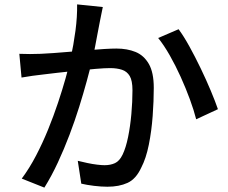

<svg xmlns="http://www.w3.org/2000/svg" viewBox="-20 -816 1040 874"><path d="M448 -784Q445 -769 441 -750Q437 -731 434 -715Q430 -695 424.5 -665.5Q419 -636 413 -604.5Q407 -573 400 -544Q390 -502 375 -447Q360 -392 340.5 -329.5Q321 -267 296.5 -202.5Q272 -138 243.5 -76.5Q215 -15 182 38L79 -3Q114 -50 144 -107.5Q174 -165 199 -226.5Q224 -288 244 -348Q264 -408 278.5 -459.5Q293 -511 301 -548Q315 -612 323.5 -676Q332 -740 331 -796ZM793 -683Q816 -652 842 -605Q868 -558 893.5 -505Q919 -452 939.5 -403Q960 -354 972 -319L873 -273Q863 -313 844.5 -363.5Q826 -414 802.5 -466Q779 -518 752.5 -564.5Q726 -611 700 -643ZM68 -571Q93 -570 116.5 -570Q140 -570 165 -571Q189 -572 224 -574.5Q259 -577 299.5 -580.5Q340 -584 380.5 -587.5Q421 -591 455 -593Q489 -595 510 -595Q559 -595 597 -579.5Q635 -564 657.5 -525Q680 -486 680 -416Q680 -357 675 -288.5Q670 -220 657.5 -157.5Q645 -95 623 -53Q599 -1 560.5 16.5Q522 34 469 34Q441 34 408 30Q375 26 350 20L334 -84Q354 -79 377.5 -74Q401 -69 422 -66.5Q443 -64 456 -64Q483 -64 503.5 -73.5Q524 -83 538 -112Q553 -143 563 -192Q573 -241 578 -297Q583 -353 583 -405Q583 -449 570.5 -470Q558 -491 535 -498.5Q512 -506 481 -506Q457 -506 415.5 -502.5Q374 -499 327 -494Q280 -489 240 -484.5Q200 -480 177 -477Q158 -475 128.5 -471Q99 -467 78 -463Z"/></svg>

Font: Noto Sans SC Thin Medium
Style: Regular
Weight: 500
Version: Version 2.004-H2;hotconv 1.0.118;makeotfexe 2.5.65603